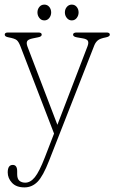

<svg xmlns="http://www.w3.org/2000/svg" viewBox="-30 -566 496 833"><path d="M164.5 117 204.5 13.5 58.5 -365.5Q51 -385 42.5 -392Q34 -399 7 -404Q-9.5 -407 -9.5 -415.5Q-9.5 -425 4.5 -425H136.5Q151 -425 151 -415.5Q151 -407 134.5 -404L112.5 -399.5Q92 -395.5 87.8 -387.2Q83.5 -379 89.5 -363L219 -24.5L350 -366Q355.5 -381 351.2 -388.8Q347 -396.5 329.5 -399.5L303.5 -404Q287 -407 287 -415.5Q287 -425 303 -425H432.5Q446.5 -425 446.5 -415.5Q446.5 -407.5 430 -404Q404 -399 394.5 -391Q385 -383 379.5 -370L183 131Q156.5 199 132.5 223Q108.5 247 76 247Q40.5 247 22 227Q3.5 207 3.5 182Q3.5 149.5 25.5 149.5Q44.5 149.5 44.5 177V189.5Q44.5 210 54.2 218.2Q64 226.5 79.5 226.5Q102 226.5 121.2 202.8Q140.5 179 164.5 117ZM162.5 -477.5Q149 -477.5 140.8 -488Q132.5 -498.5 132.5 -512Q132.5 -526 140.8 -536Q149 -546 162.5 -546Q175.5 -546 183.8 -536Q192 -526 192 -512Q192 -498.5 183.8 -488Q175.5 -477.5 162.5 -477.5ZM281.5 -477.5Q268.5 -477.5 260 -488Q251.5 -498.5 251.5 -512Q251.5 -526 260 -536Q268.5 -546 281.5 -546Q294.5 -546 302.8 -536Q311 -526 311 -512Q311 -498.5 302.8 -488Q294.5 -477.5 281.5 -477.5Z"/></svg>

Font: Fraunces 144pt SuperSoft Thin
Style: Regular
Weight: 100
Version: Version 1.000;[0bf87f6ff]